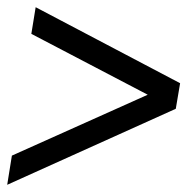

<svg xmlns="http://www.w3.org/2000/svg" viewBox="-21 -553 539 533"><path d="M-1 -40 12 -121 418 -303 414 -277 66 -459 78 -533 479 -322 467 -251Z"/></svg>

Font: Nunito Sans 10pt Condensed SemiBold
Style: Italic
Weight: 600
Width: 3
Italic angle: -9°
Designer: Vernon Adams
Foundry: Vernon Adams
Version: Version 3.101;gftools[0.9.27]